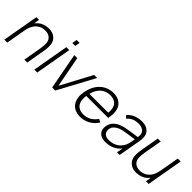

<svg xmlns="http://www.w3.org/2000/svg" viewBox="161 -1766 2803 2803"><g transform="rotate(45 1562.5 -364.5)"><path d="M555 -274 507.5 0H447L495 -273Q509.5 -355 503.5 -405.5Q498 -457.5 459.5 -488.5Q423 -517.5 362.5 -517.5Q291 -517.5 239.5 -477Q215.5 -458.5 197.2 -431.8Q179 -405 167.5 -375Q162 -360.5 157.2 -344Q152.5 -327.5 149 -308.5L95 0H34.5L133.5 -562.5H188.5L174 -478Q195 -502 213.5 -517.5Q245 -545 284 -559Q323 -573 362.5 -575Q366.5 -575.5 372.5 -575.8Q378.5 -576 385.5 -576Q460.5 -576 508.5 -535.5Q557.5 -495 565 -429.5Q573 -365.5 555 -274Z M845 -743.5 831.5 -667.5H771L784.5 -743.5ZM812.5 -562.5 713.5 0H653.5L752 -562.5Z M1388.5 -562.5 1085.5 0H1022L916.5 -562.5H978L1069 -82.5L1326 -562.5Z M1480 -112.5Q1498.5 -79 1535.2 -60.8Q1572 -42.5 1618.5 -42.5Q1684.5 -42.5 1739 -73Q1767.5 -90 1790.5 -111.8Q1813.5 -133.5 1831 -160.5L1881 -136.5Q1833 -59 1759 -21Q1689.5 15.5 1610 15.5Q1580 15.5 1552 9.5Q1524 3.5 1500 -8Q1476 -19.5 1456.8 -36.5Q1437.5 -53.5 1424.5 -76Q1376.5 -154.5 1398.5 -280Q1422 -409 1497.5 -487.5Q1541.5 -533 1597 -555.5Q1652.5 -578 1713 -578Q1837.5 -578 1895.5 -488.5Q1943.5 -407.5 1915 -264.5H1461Q1447.5 -169 1480 -112.5ZM1471.5 -318.5H1861Q1865 -362 1861 -394.5Q1857 -427 1842.5 -453Q1822.5 -486.5 1785.2 -504.2Q1748 -522 1702.5 -521Q1680 -521.5 1657.8 -517.2Q1635.5 -513 1614.5 -504.2Q1593.5 -495.5 1574.5 -482.2Q1555.5 -469 1540 -452Q1493 -401.5 1471.5 -318.5Z M2361 0 2378 -97Q2289.5 15.5 2129 15.5Q2048.5 15.5 2004.5 -30Q1961 -75.5 1974.5 -153Q1979 -180 1988.8 -202Q1998.5 -224 2013.8 -242.8Q2029 -261.5 2050.5 -277.2Q2072 -293 2100.5 -307.5Q2140 -326 2190 -336Q2215 -341 2250.8 -346.8Q2286.5 -352.5 2334 -359.5L2418.5 -372Q2432 -446.5 2395.5 -483Q2358.5 -520 2290.5 -520Q2236 -520 2192.5 -503.5Q2149.5 -487.5 2106 -440.5L2069.5 -481.5Q2119.5 -533.5 2178.8 -555.8Q2238 -578 2309 -578Q2349.5 -578 2384.8 -564.5Q2420 -551 2442.5 -527Q2499 -472 2477 -349L2415.5 0ZM2411 -317.5Q2232 -292.5 2197.5 -284.5Q2134 -271 2089.5 -238.5Q2045 -206 2037 -159.5Q2028 -104.5 2058.5 -72.5Q2089 -40.5 2146.5 -40.5Q2213 -40.5 2267.2 -66.5Q2321.5 -92.5 2356 -143.5Q2379 -174.5 2388 -209.5Q2393 -227 2398.5 -253.8Q2404 -280.5 2411 -317.5Z M3112.5 -562.5 3013.5 0H2958L2973 -84.5Q2953 -61.5 2934 -45Q2902 -18 2862.5 -3.8Q2823 10.5 2784 12.5Q2780.5 13 2775 13.2Q2769.5 13.5 2762.5 13.5Q2687.5 13.5 2639.5 -27Q2590 -67 2581.5 -133Q2574 -198.5 2591.5 -288.5L2639.5 -562.5H2700L2652 -289.5Q2637.5 -208.5 2643 -156.5Q2649 -105 2687.5 -74Q2724.5 -45 2784 -45Q2817.5 -45 2849 -55.2Q2880.5 -65.5 2906 -85.5Q2955 -122.5 2979 -187.5Q2985.5 -204.5 2991 -226.5Q2996.5 -248.5 3002 -276L3052 -562.5Z"/></g></svg>

Font: Russisch Sans Light
Style: Italic
Weight: 300
Italic angle: -10°
Designer: Michael Sharanda (font) & Cristiano Sobral (main changes)
Foundry: Michael Sharanda
Version: Version 2.00;September 8, 2020;FontCreator 13.0.0.2681 64-bi